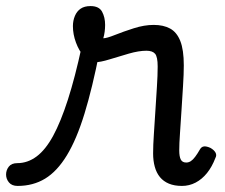

<svg xmlns="http://www.w3.org/2000/svg" viewBox="-153 -595 741 632"><path d="M-95 17Q-114 17 -123.5 5.5Q-133 -6 -133 -20.5Q-133 -35 -124 -46.5Q-115 -58 -96 -58Q-62 -58 -32.5 -80Q-3 -102 22 -148Q47 -194 70.5 -267Q94 -340 116 -442L175 -427Q151 -305 125 -220.5Q99 -136 67 -83.5Q35 -31 -4.5 -7Q-44 17 -95 17ZM446 17Q421 17 403 9.5Q385 2 373.5 -12Q362 -26 356.5 -46Q351 -66 351 -90Q351 -117 353.5 -153.5Q356 -190 358.5 -230.5Q361 -271 363.5 -309Q366 -347 366 -376Q366 -408 357.5 -418Q349 -428 329 -428Q304 -428 271 -418.5Q238 -409 207.5 -399.5Q177 -390 158 -390Q140 -390 123.5 -409Q107 -428 97 -455Q87 -482 87 -509Q87 -527 93.5 -542.5Q100 -558 112.5 -566.5Q125 -575 145 -575Q173 -575 183 -556.5Q193 -538 193 -513Q193 -502 191.5 -490.5Q190 -479 187 -469Q198 -469 225.5 -480Q253 -491 287.5 -502Q322 -513 353 -513Q385 -513 407 -501Q429 -489 440.5 -460Q452 -431 452 -380Q452 -351 449.5 -312.5Q447 -274 444.5 -233Q442 -192 439.5 -157Q437 -122 437 -100Q437 -80 442 -70Q447 -60 460 -60Q468 -60 475 -64.5Q482 -69 489.5 -79Q497 -89 505 -103Q510 -112 518.5 -113Q527 -114 540 -108Q552 -101 556.5 -92.5Q561 -84 556 -75Q545 -46 528.5 -25.5Q512 -5 491 6Q470 17 446 17Z"/></svg>

Font: Playwrite AT
Style: Regular
Weight: 400
Designer: Veronika Burian, José Scaglione
Foundry: TypeTogether
Version: Version 1.002